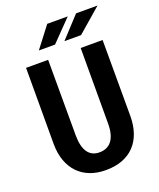

<svg xmlns="http://www.w3.org/2000/svg" viewBox="-165 -1010 930 1121"><g transform="rotate(-20 300.0 -450.0)"><path d="M537.6 -710.9 538.1 -239.7Q538.1 -180.2 521.7 -133.8Q505.4 -87.4 474.4 -55.4Q443.4 -23.4 398.7 -6.8Q354 9.8 296.9 9.8Q243.2 9.8 200 -6.8Q156.7 -23.4 126 -55.2Q95.2 -86.9 78.4 -133.5Q61.5 -180.2 61.5 -239.7L62 -710.9H199.2L199.7 -239.7Q200.2 -170.9 224.9 -135.7Q249.5 -100.6 296.9 -100.6Q347.2 -100.6 373.8 -135.7Q400.4 -170.9 400.9 -239.7L401.4 -710.9ZM445.3 -910.2H578.6L429.2 -780.8H325.7ZM266.1 -910.2H393.6L267.6 -780.8H167Z"/></g></svg>

Font: Roboto Mono
Style: Bold
Weight: 700
Designer: Google
Version: Version 2.000985; 2015; ttfautohint (v1.3)